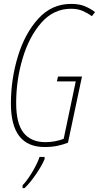

<svg xmlns="http://www.w3.org/2000/svg" viewBox="-20 -745 508 986"><path d="M209 10Q246 10 274.5 4Q303 -2 329 -12L401 -352H278L272 -327H369L307 -32Q262 -15 213 -15Q140 -15 101.5 -62.5Q63 -110 63 -216Q63 -333 96 -444.5Q129 -556 192 -628Q255 -700 345 -700Q379 -700 404.5 -689Q430 -678 452 -662L468 -683Q446 -700 417 -712.5Q388 -725 345 -725Q246 -725 177 -649.5Q108 -574 72 -456Q36 -338 36 -213Q36 10 209 10ZM96 221H106Q134 195 165 149.5Q196 104 209 72V61H183Q172 95 144.5 140.5Q117 186 96 206Z"/></svg>

Font: Noto Sans Display Condensed Thin
Style: Italic
Weight: 250
Width: 3
Italic angle: -12°
Designer: Monotype Design Team
Foundry: Monotype Imaging Inc.
Version: Version 1.900